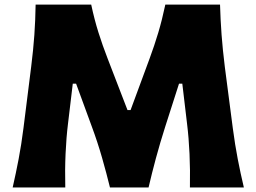

<svg xmlns="http://www.w3.org/2000/svg" viewBox="-20 -830 1135 850"><path d="M36.1 0Q50.3 -62 62.5 -126Q74.7 -189.9 84 -263.7L118.2 -536.1Q127.4 -609.4 132.1 -675.3Q136.7 -741.2 137.7 -809.6H383.8Q397.9 -743.2 416 -685.8Q434.1 -628.4 456.5 -570.8L544.4 -342.8H558.1L642.1 -570.3Q663.6 -628.4 680.7 -685.5Q697.8 -742.7 711.9 -809.6H954.1Q956.1 -741.7 960.9 -676.3Q965.8 -610.8 975.1 -535.6L1010.7 -262.2Q1020.5 -188 1032.5 -126Q1044.4 -64 1059.6 0H820.8Q823.7 -155.8 808.1 -282.2L787.1 -459.5H772.5L711.4 -269Q689 -198.7 670.4 -130.1Q651.9 -61.5 637.7 0H466.8Q452.1 -60.5 432.1 -130.6Q412.1 -200.7 386.7 -269L316.9 -459.5H302.2L281.2 -283.7Q273.4 -220.7 270.3 -149.7Q267.1 -78.6 269 0Z"/></svg>

Font: Pinar-DS3-FD ExtraBold
Style: Regular
Weight: 800
Designer: Amin Abedi
Version: Version 3.000